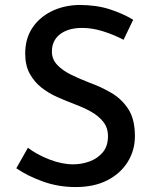

<svg xmlns="http://www.w3.org/2000/svg" viewBox="-20 -749 622 777"><path d="M480 -588Q442 -608 398 -622Q354 -636 313 -636Q256 -636 223 -610.5Q190 -585 190 -540Q190 -509 212 -486Q234 -463 269 -446Q304 -429 343 -414Q388 -398 430 -373.5Q472 -349 499 -308Q526 -267 526 -198Q526 -141 497 -94Q468 -47 414.5 -19.5Q361 8 286 8Q216 8 153.5 -14.5Q91 -37 46 -68L93 -151Q128 -124 179 -104Q230 -84 276 -84Q310 -84 342 -95.5Q374 -107 395.5 -132Q417 -157 417 -198Q417 -232 398 -256Q379 -280 348.5 -297Q318 -314 283 -327Q249 -340 213.5 -355.5Q178 -371 148.5 -394Q119 -417 100.5 -450.5Q82 -484 82 -532Q82 -591 109.5 -634Q137 -677 186 -702Q235 -727 298 -729Q370 -729 424 -711.5Q478 -694 519 -669Z"/></svg>

Font: Reem Kufi Ink
Style: Regular
Weight: 400
Designer: Khaled Hosny
Version: Version 1.7